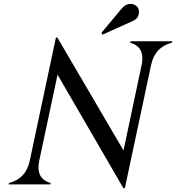

<svg xmlns="http://www.w3.org/2000/svg" viewBox="-20 -950 907 989"><path d="M24.4 0Q24.4 0 25.9 -7.3Q113.8 -29.3 133.3 -122.1L268.1 -756.8H275.4L616.2 -174.8L709.5 -615.2Q713.4 -633.8 713.4 -649.4Q713.4 -712.4 650.9 -730L652.3 -737.3H867.2L865.7 -730Q777.8 -708 758.3 -615.2L623 19.5H615.7L276.4 -565.4L182.1 -122.1Q178.2 -103.5 178.2 -87.4Q178.2 -24.9 240.7 -7.3L239.3 0ZM651.9 -929.7Q673.8 -929.7 686.5 -915.5Q695.8 -904.8 695.8 -888.2Q695.8 -884.8 695.3 -880.9Q691.9 -854.5 666 -842.8L508.3 -771.5L502 -780.3L608.4 -907.7Q627 -929.7 651.9 -929.7Z"/></svg>

Font: Modern Antiqua
Style: Book Oblique
Weight: 400
Italic angle: -12°
Designer: Wojciech Kalinowski "wmk69" (wmk69@o2.pl)
Foundry: Wojciech Kalinowski "wmk69" (wmk69@o2.pl)
Version: Version 3.1.0; 2021-05-28